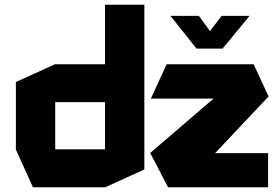

<svg xmlns="http://www.w3.org/2000/svg" viewBox="-20 -790 1182 810"><path d="M588 -361 423 -519V-770H589V-361ZM213 -359V-519H480L589 -360V-359ZM119 0 47 -159V-160H423V0ZM47 -160V-444L212 -519H213V-160ZM423 0V-359H589V-75L424 0ZM617 -374V-375L683 -519H1050L1033 -374ZM847 -101 614 -144V-145L1050 -519L1113 -383ZM689 0 614 -144H1111V0ZM809 -585 700 -722V-723H819L906 -604ZM809 -585 915 -723H1032V-722L919 -585Z"/></svg>

Font: Foldit
Style: Bold
Weight: 700
Version: Version 1.003